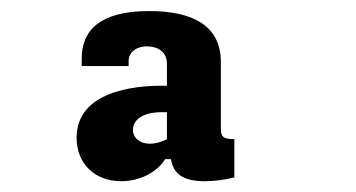

<svg xmlns="http://www.w3.org/2000/svg" viewBox="-20 -792 660 356"><path d="M256.5 -771.5C165 -771.5 131.5 -735.5 131.5 -683.5V-669.5H218.5V-679C218.5 -693.5 231 -706.5 254 -706C274.5 -705.5 289.5 -694.5 289.5 -674V-633C224 -634.5 122 -620.5 122 -536.5C122 -488 156.5 -456 204.5 -456C236.5 -456 269 -470 286.5 -497H297C301 -472.5 315.5 -456 360 -456C377.5 -456 396 -458.5 414.5 -463V-534C393.5 -534 389.5 -538.5 389.5 -554V-677C389.5 -745 336.5 -771.5 256.5 -771.5ZM226.5 -551.5C226.5 -568.5 243 -584 280 -584H289.5V-534C279.5 -528.5 268 -525.5 258 -525.5C239 -525.5 226.5 -536.5 226.5 -551.5Z"/></svg>

Font: Monaspace Argon ExtraBold
Style: Bold
Weight: 800
Designer: Riley Cran & the Lettermatic Team
Foundry: Lettermatic
Version: Version 1.000 (Monaspace Argon)